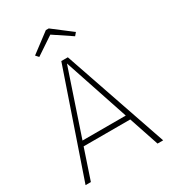

<svg xmlns="http://www.w3.org/2000/svg" viewBox="-210 -987 978 1095"><g transform="rotate(-30 279.5 -439.5)"><path d="M279 -844 161 -765 144 -784 270 -879H289L413 -784L397 -765ZM498 0 432 -197H125L59 0H24L258 -682H301L535 0ZM136 -229H421L279 -654Z"/></g></svg>

Font: Fira Sans UltraLight
Style: Regular
Weight: 200
Designer: Carrois Corporate & Edenspiekermann AG
Foundry: Carrois Corporate GbR & Edenspiekermann AG
Version: Version 4.106;PS 004.106;hotconv 1.0.70;makeotf.lib2.5.58329